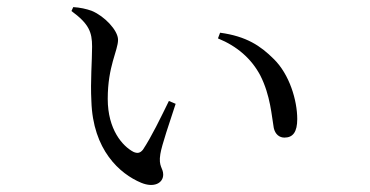

<svg xmlns="http://www.w3.org/2000/svg" viewBox="-20 -516 1040 540"><path d="M237 -232C241 -94 317 -27 377 -2C413 13 439 -1 439 -25C439 -44 425 -47 431 -83C435 -108 457 -172 474 -224L455 -232C432 -185 406 -131 382 -95C374 -85 366 -84 355 -89C325 -105 283 -151 283 -238C283 -330 312 -374 312 -404C312 -431 273 -471 239 -485C224 -491 204 -495 186 -496L181 -485C230 -449 239 -426 239 -385C239 -344 234 -288 237 -232ZM712 -304C741 -247 744 -189 750 -156C754 -138 766 -129 780 -129C804 -129 816 -145 816 -181C816 -234 794 -307 750 -350C713 -387 673 -414 599 -424L593 -408C647 -386 687 -351 712 -304Z"/></svg>

Font: Source Han Serif K
Style: Regular
Weight: 400
Designer: Ryoko NISHIZUKA 西塚涼子 (kana & ideographs); Frank Grießhammer (Latin, Greek & Cyrillic); Wenlong ZHANG 张文龙 (bopomofo); San
Foundry: Adobe Systems Incorporated
Version: Version 1.001;PS 1.001;hotconv 16.6.54;makeotf.lib2.5.65590